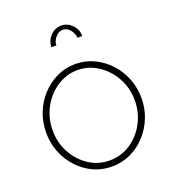

<svg xmlns="http://www.w3.org/2000/svg" viewBox="-134 -834 858 948"><g transform="rotate(-20 294.5 -360.0)"><path d="M294 10Q224 10 167 -27Q110 -64 77 -125Q44 -186 44 -258Q44 -313 63.5 -362Q83 -411 117.5 -448Q152 -485 197 -506.5Q242 -528 294 -528Q346 -528 391.5 -506.5Q437 -485 471.5 -448Q506 -411 525.5 -362Q545 -313 545 -258Q545 -204 525.5 -155.5Q506 -107 472 -70Q438 -33 392.5 -11.5Q347 10 294 10ZM78 -257Q78 -192 107.5 -138.5Q137 -85 185.5 -53.5Q234 -22 293 -22Q353 -22 402 -54Q451 -86 480.5 -140.5Q510 -195 510 -259Q510 -324 480.5 -377.5Q451 -431 402 -463.5Q353 -496 294 -496Q236 -496 186.5 -463.5Q137 -431 107.5 -376.5Q78 -322 78 -257ZM294 -708Q273 -708 256 -688.5Q239 -669 239 -646H213Q213 -680 237 -705Q261 -730 294 -730Q327 -730 351 -705Q375 -680 375 -646H350Q347 -672 331 -690Q315 -708 294 -708Z"/></g></svg>

Font: Raleway ExtraLight
Style: Regular
Weight: 200
Designer: Matt McInerney, Pablo Impallari, Rodrigo Fuenzalida
Foundry: Matt McInerney, Pablo Impallari, Rodrigo Fuenzalida
Version: Version 4.026